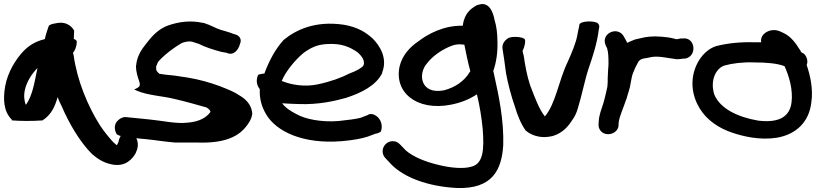

<svg xmlns="http://www.w3.org/2000/svg" viewBox="-21 -679 4095 963"><path d="M5 -247C-6 -183 -4 -121 38 -79V-75H43C77 -72 137 -71 192 -75C238 -104 256 -149 268 -192C273 -178 281 -160 289 -145C324 -63 379 33 441 94C470 119 499 137 537 145C611 162 646 113 659 90L667 70C679 29 657 -5 636 -15C619 -25 593 -20 579 13C576 19 575 24 573 34L566 48C566 48 565 48 564 49C560 46 556 42 546 33C528 13 503 -16 480 -51C418 -149 365 -278 348 -404C347 -408 345 -411 345 -414C354 -424 363 -443 364 -468C365 -473 362 -479 349 -484C350 -495 350 -512 351 -525C345 -537 319 -576 258 -562C238 -559 230 -555 224 -550C219 -535 209 -509 204 -483C155 -471 124 -450 98 -424C57 -381 18 -317 5 -247ZM104 -229C113 -268 136 -306 167 -338C152 -269 144 -203 109 -153C101 -169 97 -199 104 -229Z M565 -5C579 4 596 5 596 5L613 8H615C641 11 671 16 711 19C754 23 807 32 858 36H971C1097 40 1168 10 1209 -39C1222 -54 1241 -80 1244 -107V-113C1239 -157 1209 -184 1179 -201C1153 -219 1124 -230 1081 -247C1032 -265 980 -280 920 -290L853 -300C828 -302 793 -306 778 -309C764 -324 762 -321 762 -345L771 -367C774 -372 793 -393 827 -420C861 -446 888 -462 895 -465C919 -472 928 -472 942 -470L976 -459C1010 -442 1050 -429 1089 -419L1116 -414C1151 -397 1176 -430 1183 -460C1189 -472 1189 -493 1166 -504C1161 -506 1158 -507 1150 -509L1131 -516C1117 -521 1100 -525 1087 -529C1063 -536 1039 -552 1001 -564H998C935 -578 879 -570 827 -553C788 -540 757 -515 729 -481C702 -448 683 -423 675 -402C667 -384 663 -366 662 -351H661V-350C661 -279 701 -254 666 -237L652 -230L666 -224C717 -201 797 -197 853 -183C905 -171 963 -155 1015 -140C1028 -131 1031 -129 1035 -118C1015 -90 980 -69 922 -64C860 -57 800 -73 727 -80C689 -83 657 -88 627 -90L608 -92C601 -93 583 -87 574 -78C548 -58 552 -25 565 -5Z M1274 -304C1260 -273 1269 -248 1282 -232C1280 -183 1291 -145 1313 -107C1364 -19 1499 45 1694 29C1751 24 1794 16 1824 6L1861 -8C1876 -10 1884 -15 1888 -19L1889 -18C1902 -53 1886 -84 1867 -97C1855 -106 1842 -110 1827 -105L1826 -103L1787 -88C1763 -82 1725 -77 1677 -72C1589 -65 1510 -82 1467 -106C1436 -122 1411 -138 1394 -161C1419 -159 1451 -158 1482 -157C1574 -154 1654 -171 1714 -188C1791 -213 1864 -249 1896 -312V-316C1924 -387 1884 -450 1848 -486C1816 -515 1775 -543 1703 -555C1561 -576 1464 -530 1402 -479C1361 -435 1328 -373 1305 -310C1289 -309 1280 -306 1274 -304ZM1392 -273C1413 -323 1459 -378 1502 -414C1540 -441 1569 -455 1618 -458C1692 -463 1734 -443 1772 -417C1796 -396 1811 -372 1802 -351C1795 -339 1768 -324 1736 -312H1735C1691 -289 1635 -269 1573 -256C1508 -242 1440 -253 1392 -273Z M1898 80C1898 92 1903 105 1912 114C1922 125 1931 134 1941 145C2005 211 2126 257 2273 264C2448 269 2495 174 2503 50C2507 -74 2481 -198 2458 -301L2455 -315L2453 -323C2468 -364 2476 -418 2474 -471C2474 -510 2469 -549 2460 -577C2459 -579 2447 -676 2382 -656C2370 -654 2362 -648 2356 -644C2321 -622 2305 -589 2300 -550C2204 -552 2125 -508 2079 -473C2033 -442 1998 -402 1984 -349C1953 -218 2067 -120 2241 -154C2292 -164 2335 -182 2371 -206C2385 -150 2395 -85 2400 -33C2408 73 2403 141 2344 157H2343C2304 169 2239 163 2182 149C2113 133 2052 108 2015 76L1985 45C1977 37 1967 29 1949 29C1922 29 1898 51 1898 80ZM2123 -364C2148 -396 2188 -425 2231 -444C2258 -456 2278 -459 2308 -455C2316 -415 2326 -365 2338 -322L2334 -316C2308 -273 2263 -241 2206 -226C2088 -203 2072 -309 2123 -364Z M2500 -431C2506 -397 2511 -356 2517 -312C2527 -258 2543 -197 2561 -146C2574 -102 2591 -59 2615 -25C2632 -10 2678 21 2752 3C2805 -13 2833 -51 2850 -78C2862 -94 2871 -114 2877 -135C2898 -202 2911 -275 2932 -338C2951 -393 2974 -462 2982 -529L2984 -539C2985 -544 2987 -555 2975 -564C2958 -575 2893 -575 2885 -556L2883 -543C2881 -536 2878 -521 2875 -504C2868 -464 2847 -415 2827 -370C2780 -273 2768 -163 2712 -95C2682 -132 2660 -194 2638 -251C2622 -299 2613 -350 2606 -398C2603 -410 2601 -416 2600 -424C2604 -432 2613 -450 2613 -476C2613 -489 2587 -494 2563 -494C2555 -494 2544 -494 2531 -489H2530C2514 -480 2494 -460 2500 -431Z M2981 -52C2981 -32 2996 -6 3029 -6C3056 -6 3076 -23 3081 -44V-47L3082 -64C3086 -98 3106 -137 3120 -181L3121 -182C3127 -207 3139 -234 3143 -267C3146 -285 3150 -304 3155 -315L3165 -339L3178 -364C3186 -380 3196 -385 3228 -389L3247 -393C3263 -396 3286 -395 3306 -392C3375 -381 3375 -382 3375 -382C3384 -382 3393 -383 3407 -385H3415C3478 -396 3467 -495 3403 -486H3394C3386 -485 3383 -484 3371 -482L3369 -483L3353 -487C3344 -489 3335 -491 3325 -492L3296 -495C3254 -499 3217 -494 3195 -488L3164 -481C3153 -476 3140 -472 3125 -464C3121 -473 3116 -482 3110 -492C3082 -552 2992 -514 3016 -454C3020 -443 3022 -442 3024 -437C3030 -418 3031 -391 3031 -362C3031 -349 3030 -337 3029 -330V-328C3029 -314 3027 -301 3027 -285V-270C3027 -262 3026 -250 3025 -242C3019 -217 3013 -186 3005 -161C2997 -134 2984 -105 2982 -71Z M3463 -329C3436 -245 3463 -166 3503 -114C3534 -73 3585 -36 3650 -14C3706 5 3788 25 3874 12C3976 -5 4037 -71 4048 -163C4059 -233 4042 -303 4025 -353C4034 -374 4024 -400 4008 -412H4006L3997 -418C3995 -423 3992 -429 3987 -435C3971 -461 3946 -496 3910 -513L3897 -519C3848 -545 3788 -511 3797 -467H3760C3691 -469 3627 -462 3572 -448C3517 -431 3479 -379 3463 -329ZM3562 -204C3539 -274 3569 -338 3615 -351C3651 -361 3705 -368 3757 -366H3758C3826 -366 3878 -361 3914 -347C3937 -296 3957 -230 3949 -165C3940 -96 3890 -61 3782 -74C3677 -92 3591 -135 3562 -204Z"/></svg>

Font: Stray Cat
Style: ExBlkExt
Weight: 1000
Version: Version 1.0